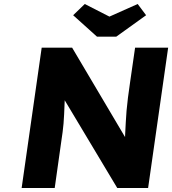

<svg xmlns="http://www.w3.org/2000/svg" viewBox="-20 -938 859 958"><path d="M88 0 188 -700H340L636 -200L603 -205Q603 -238 604.5 -268Q606 -298 607.5 -327Q609 -356 611.5 -386Q614 -416 618.5 -451Q623 -486 629 -527L654 -700H819L719 0H565L256 -516L306 -509Q304 -461 302.5 -427.5Q301 -394 300 -368Q299 -342 297 -321Q295 -300 292.5 -279.5Q290 -259 286 -234L253 0ZM464 -755 345 -862 403 -918 540 -848H510L667 -918L709 -862L560 -755Z"/></svg>

Font: Lexend
Style: Bold Italic
Weight: 700
Italic angle: -8.13011°
Designer: Bonnie Shaver-Troup, Thomas Jockin
Foundry: Lexend
Version: Version 1.007